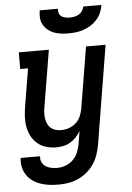

<svg xmlns="http://www.w3.org/2000/svg" viewBox="-62 -796 725 1055"><g transform="rotate(-5 300.0 -268.5)"><path d="M219 213Q193 213 168 210Q143 207 119.5 199Q96 191 76.5 177.5Q57 164 43.5 144Q30 124 24.5 99Q19 74 23 49H130Q127 66 134.5 81.5Q142 97 155 105.5Q168 114 185 117.5Q202 121 219 121Q242 121 265 112.5Q288 104 305.5 87Q323 70 332.5 47.5Q342 25 346 2L358 -70Q347 -52 332.5 -36.5Q318 -21 300 -10.5Q282 0 262 4Q242 8 223 8Q194 8 167 0Q140 -8 119.5 -25.5Q99 -43 86.5 -67Q74 -91 69 -118Q64 -145 65.5 -174Q67 -203 72 -232L106 -438H63V-530H229L177 -217Q174 -201 173.5 -185.5Q173 -170 175 -155Q177 -140 183.5 -126Q190 -112 201 -102.5Q212 -93 226.5 -88.5Q241 -84 257 -84Q279 -84 300 -91Q321 -98 338.5 -113Q356 -128 365 -149Q374 -170 378 -191L434 -530H542L452 17Q447 44 438 70Q429 96 413 119.5Q397 143 374.5 162Q352 181 326 192.5Q300 204 273 208.5Q246 213 219 213ZM345 -610Q324 -610 303.5 -612.5Q283 -615 264.5 -622Q246 -629 231 -641.5Q216 -654 206.5 -671Q197 -688 195.5 -708.5Q194 -729 198 -750H298Q296 -738 300 -726Q304 -714 313 -707.5Q322 -701 334.5 -698.5Q347 -696 359 -696Q372 -696 384.5 -698.5Q397 -701 408.5 -707.5Q420 -714 428 -725.5Q436 -737 438 -750H538Q535 -729 526.5 -708.5Q518 -688 503 -671Q488 -654 469 -642Q450 -630 429 -622.5Q408 -615 387 -612.5Q366 -610 345 -610Z"/></g></svg>

Font: Iosevka Curly Slab SmBdEx
Style: Italic
Weight: 600
Width: 7
Italic angle: -9°
Monospace: yes
Designer: Belleve Invis
Foundry: Belleve Invis
Version: Version 11.1.0; ttfautohint (v1.8.3)